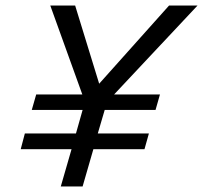

<svg xmlns="http://www.w3.org/2000/svg" viewBox="-20 -675 735 695"><path d="M239 -135H55L70 -192H255L279 -277H95L111 -333H278L162 -655H252L339 -372L592 -655H695L393 -333H559L543 -277H359L334 -192H519L503 -135H318L279 0H200Z"/></svg>

Font: Intel One Mono
Style: Italic
Weight: 400
Italic angle: -16°
Monospace: yes
Designer: Fred Shallcrass
Foundry: Frere-Jones Type LLC
Version: Version 1.400;hotconv 1.1.0;makeotfexe 2.6.0;FJTRelease1.4